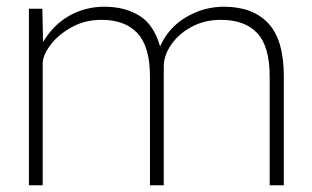

<svg xmlns="http://www.w3.org/2000/svg" viewBox="-20 -551 927 571"><path d="M66 0V-525H106L108 -426Q140 -479 187.5 -505Q235 -531 290 -531Q352 -531 395 -504Q438 -477 456 -413Q481 -469 533.5 -500Q586 -531 646 -531Q732 -531 778 -481.5Q824 -432 824 -325V0H782V-324Q782 -413 745 -452.5Q708 -492 637 -492Q588 -492 549.5 -471Q511 -450 489 -418Q467 -386 467 -353V0H426V-324Q426 -412 389 -452Q352 -492 282 -492Q232 -492 192 -469.5Q152 -447 129.5 -416.5Q107 -386 107 -362V0Z"/></svg>

Font: Readex Pro Light
Style: Regular
Weight: 300
Designer: Bonnie Shaver-Troup, Thomas Jockin
Foundry: Lexend
Version: Version 1.200; ttfautohint (v1.8.3)